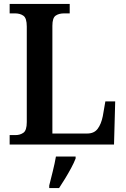

<svg xmlns="http://www.w3.org/2000/svg" viewBox="-20 -734 638 975"><path d="M29 0V-48H59Q82 -48 99 -60Q116 -72 116 -114V-599Q116 -642 99 -654Q82 -666 57 -666H29V-714H334V-666H305Q279 -666 262.5 -654.5Q246 -643 246 -603V-56H423Q458 -56 476 -80Q494 -104 502 -144L515 -219H565L559 0ZM230 208Q238 176 248 136Q258 96 264 61H364V71Q356 92 341.5 119Q327 146 310.5 173Q294 200 280 221H230Z"/></svg>

Font: Noto Serif Thai SemiCondensed SemiBold
Style: Regular
Weight: 600
Width: 4
Designer: Monotype Design Team
Foundry: Monotype Imaging Inc.
Version: Version 2.002; ttfautohint (v1.8.4.7-5d5b)